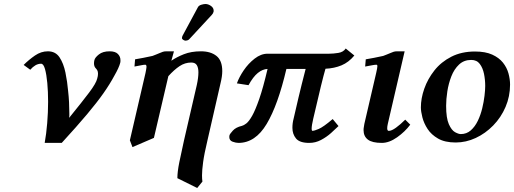

<svg xmlns="http://www.w3.org/2000/svg" viewBox="-20 -701 2565 958"><path d="M527 -445Q555 -445 568 -432Q581 -419 581 -401Q581 -398 581 -395Q581 -392 580 -388Q577 -376 569.5 -359.5Q562 -343 551 -324Q528 -281 496 -235.5Q464 -190 414.5 -131Q365 -72 288 12H203Q211 -32 215.5 -86.5Q220 -141 220 -193Q220 -244 216 -287Q212 -330 204.5 -356.5Q197 -383 185 -383Q170 -383 156.5 -375Q143 -367 131 -353L98 -377Q124 -403 154.5 -424Q185 -445 219 -445Q257 -445 277 -415Q297 -385 306.5 -339Q316 -293 320 -246Q323 -220 324.5 -191Q326 -162 326 -135Q326 -129 326 -123.5Q326 -118 325 -113Q390 -193 425 -239.5Q460 -286 465 -309Q469 -322 469 -333Q469 -344 465.5 -350Q462 -356 458 -360Q449 -369 449 -385Q449 -389 449.5 -393Q450 -397 451 -401Q454 -414 473.5 -429.5Q493 -445 527 -445Z M1005 -681Q1019 -681 1032.5 -671.5Q1046 -662 1046 -648V-644Q1044 -634 1037 -627L924 -505Q920 -501 914.5 -499.5Q909 -498 906 -498Q901 -498 894.5 -502Q888 -506 888 -511Q888 -517 891 -523L968 -666Q973 -674 985 -677.5Q997 -681 1005 -681ZM848 -445 835 -398Q861 -416 897.5 -430.5Q934 -445 983 -445Q1031 -445 1060 -422Q1089 -399 1089 -346Q1089 -320 1080 -284L1015 0Q999 67 993.5 108Q988 149 988 174Q988 184 988.5 191Q989 198 990 205L964 237L865 188Q865 157 874.5 109.5Q884 62 898 0L962 -277Q970 -314 970 -340Q970 -363 962 -376Q954 -389 934 -389Q903 -389 876 -371Q849 -353 820 -321L748 -13L641 33L628 -1L706 -337Q708 -348 709.5 -355.5Q711 -363 711 -367Q711 -378 705 -378Q698 -378 688 -376Q678 -374 651 -369L654 -405Q668 -407 695.5 -412.5Q723 -418 741 -422Q749 -425 759 -429Q769 -433 776 -436Q785 -440 792.5 -442.5Q800 -445 811 -445Z M1622 -433Q1643 -433 1668 -437Q1693 -441 1705 -459L1748 -424Q1720 -390 1684 -375Q1648 -360 1604 -358Q1596 -331 1581 -270Q1566 -209 1543 -109Q1539 -92 1537 -79.5Q1535 -67 1535 -59Q1535 -48 1540 -48Q1547 -48 1570 -57.5Q1593 -67 1640 -107L1669 -72Q1654 -57 1631.5 -37Q1609 -17 1581.5 -2.5Q1554 12 1523 12Q1475 12 1457 -10Q1439 -32 1439 -63Q1439 -87 1445 -109Q1455 -153 1469 -212.5Q1483 -272 1505 -357H1409Q1367 -177 1310.5 -82.5Q1254 12 1170 12Q1157 12 1140.5 6Q1124 0 1124 -18Q1124 -20 1124.5 -22Q1125 -24 1125 -26Q1127 -33 1142 -49.5Q1157 -66 1187 -73Q1196 -75 1209 -85Q1222 -95 1238 -123Q1254 -151 1273.5 -207Q1293 -263 1315 -357Q1290 -356 1266.5 -337Q1243 -318 1220 -276L1162 -285Q1173 -316 1196 -350Q1219 -384 1250.5 -408.5Q1282 -433 1315 -433Z M1999 -445 1915 -83Q1912 -70 1912 -61Q1912 -48 1920 -48Q1934 -48 1956 -64Q1978 -80 2002 -104L2027 -79Q2001 -44 1961.5 -16Q1922 12 1885 12Q1837 12 1815.5 -4.5Q1794 -21 1794 -52Q1794 -60 1795.5 -67.5Q1797 -75 1798 -83L1857 -337Q1863 -363 1863 -371Q1863 -378 1858 -378Q1851 -378 1840 -376Q1829 -374 1802 -369L1805 -405Q1819 -407 1846.5 -412.5Q1874 -418 1892 -422Q1900 -425 1910 -429Q1920 -433 1927 -436Q1936 -440 1943.5 -442.5Q1951 -445 1962 -445Z M2080 -165Q2080 -210 2097 -258.5Q2114 -307 2147.5 -349.5Q2181 -392 2232 -418Q2283 -444 2350 -444Q2402 -444 2436 -428.5Q2470 -413 2489.5 -388.5Q2509 -364 2517 -335Q2525 -306 2525 -279Q2525 -220 2502.5 -167.5Q2480 -115 2441 -75Q2402 -35 2353.5 -12.5Q2305 10 2254 10Q2200 10 2166 -9.5Q2132 -29 2113.5 -57.5Q2095 -86 2087.5 -115.5Q2080 -145 2080 -165ZM2206 -173Q2206 -112 2219.5 -81.5Q2233 -51 2250.5 -41.5Q2268 -32 2279 -32Q2308 -32 2329 -50.5Q2350 -69 2364 -98Q2378 -127 2386 -160Q2394 -193 2397.5 -223Q2401 -253 2401 -272Q2401 -303 2395 -332.5Q2389 -362 2374 -382Q2359 -402 2331 -402Q2295 -402 2270.5 -379Q2246 -356 2232 -320Q2218 -284 2212 -245Q2206 -206 2206 -173Z"/></svg>

Font: Libertinus Serif SemiBold
Style: Italic
Weight: 600
Italic angle: -11.5°
Designer: Philipp H. Poll, Khaled Hosny
Foundry: Caleb Maclennan
Version: Version 7.051;RELEASE